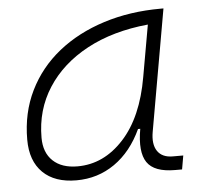

<svg xmlns="http://www.w3.org/2000/svg" viewBox="-44 -568 674 625"><g transform="rotate(-5 293.0 -255.5)"><path d="M181.6 10.3Q110.8 10.3 72 -27.8Q33.2 -65.9 33.2 -135.3Q33.2 -223.1 68.4 -294.7Q103.5 -366.2 167 -417Q230.5 -467.8 316.4 -495.1Q402.3 -522.5 503.4 -522.5H512.2L442.4 -126Q435.1 -85.4 450.4 -62.7Q465.8 -40 500.5 -40H534.7L526.9 4.9H503.9Q436 4.9 412.8 -29.5Q389.6 -64 402.8 -138.7H395.5Q362.3 -66.9 306.9 -28.3Q251.5 10.3 181.6 10.3ZM189 -34.7Q274.9 -34.7 339.8 -105.5Q404.8 -176.3 427.2 -306.2L457 -474.6Q341.8 -463.4 257.3 -418Q172.9 -372.6 126.5 -300.5Q80.1 -228.5 80.1 -137.7Q80.1 -88.9 108.9 -61.8Q137.7 -34.7 189 -34.7Z"/></g></svg>

Font: Cascadia Mono PL ExtraLight
Style: Italic
Weight: 200
Italic angle: -10°
Monospace: yes
Designer: Aaron Bell
Foundry: Saja Typeworks
Version: Version 2404.023; ttfautohint (v1.8.4)